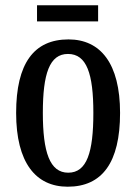

<svg xmlns="http://www.w3.org/2000/svg" viewBox="-20 -696 515 726"><path d="M120 -615H351V-676H120ZM236 10C366 10 434 -81 434 -269C434 -456 360 -547 239 -547C108 -547 41 -456 41 -269C41 -81 115 10 236 10ZM238 -43C168 -43 142 -121 142 -269C142 -417 167 -492 237 -492C308 -492 333 -417 333 -269C333 -121 309 -43 238 -43Z"/></svg>

Font: Noto Serif Ethiopic ExtraCondensed Medium
Style: Regular
Weight: 500
Width: 2
Designer: Monotype Design Team
Foundry: Monotype Imaging Inc.
Version: Version 2.102